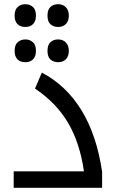

<svg xmlns="http://www.w3.org/2000/svg" viewBox="-20 -890 549 910"><path d="M44.9 -78.1H377.9Q358.4 -212.4 303.2 -306.9Q248 -401.4 146 -470.2L178.2 -545.9Q293.5 -485.8 366 -367.7Q438.5 -249.5 463.9 -76.2V0H44.9ZM100.1 -595.2Q76.2 -595.2 62.7 -608.9Q49.3 -622.6 49.3 -648.9Q49.3 -677.2 64.2 -690.2Q79.1 -703.1 100.1 -703.1Q120.6 -703.1 135.5 -690.4Q150.4 -677.7 150.4 -648.9Q150.4 -623 137 -609.1Q123.5 -595.2 100.1 -595.2ZM255.4 -595.2Q233.9 -595.2 219.5 -607.7Q205.1 -620.1 205.1 -648.9Q205.1 -677.7 219.5 -690.4Q233.9 -703.1 255.4 -703.1Q278.3 -703.1 292.2 -688.7Q306.2 -674.3 306.2 -648.9Q306.2 -623.5 292.5 -609.4Q278.8 -595.2 255.4 -595.2ZM100.1 -762.2Q76.2 -762.2 62.7 -775.9Q49.3 -789.6 49.3 -815.9Q49.3 -844.2 64.2 -857.2Q79.1 -870.1 100.1 -870.1Q120.6 -870.1 135.5 -857.4Q150.4 -844.7 150.4 -815.9Q150.4 -790 137 -776.1Q123.5 -762.2 100.1 -762.2ZM255.4 -762.2Q233.9 -762.2 219.5 -774.7Q205.1 -787.1 205.1 -815.9Q205.1 -844.7 219.5 -857.4Q233.9 -870.1 255.4 -870.1Q278.3 -870.1 292.2 -855.7Q306.2 -841.3 306.2 -815.9Q306.2 -790.5 292.5 -776.4Q278.8 -762.2 255.4 -762.2Z"/></svg>

Font: Noto Kufi Arabic
Style: Regular
Weight: 400
Designer: Monotype Design team
Foundry: Monotype Imaging Inc.
Version: Version 1.02